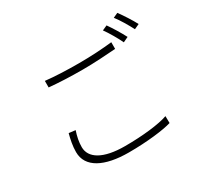

<svg xmlns="http://www.w3.org/2000/svg" viewBox="-174 -1049 1348 1294"><g transform="rotate(-30 500.0 -402.0)"><path d="M229 -676V-625C306 -618 391 -614 489 -614C579 -614 680 -621 747 -626V-678C677 -670 584 -664 489 -664C392 -664 300 -668 229 -676ZM243 -285 192 -291C181 -249 171 -203 171 -155C171 -36 290 25 479 25C622 25 753 9 815 -10L814 -64C747 -40 617 -25 478 -25C308 -25 221 -80 221 -165C221 -204 229 -244 243 -285ZM776 -792 738 -775C765 -738 801 -676 820 -635L860 -654C838 -697 801 -757 776 -792ZM881 -829 844 -812C873 -775 906 -719 929 -674L968 -692C948 -731 908 -793 881 -829Z"/></g></svg>

Font: Noto Sans TC Light
Style: Regular
Weight: 300
Designer: Ryoko NISHIZUKA 西塚涼子 (kana, bopomofo & ideographs); Paul D. Hunt (Latin, Greek & Cyrillic); Sandoll Communications 산돌커뮤니
Foundry: Adobe
Version: Version 2.004;hotconv 1.0.118;makeotfexe 2.5.65603